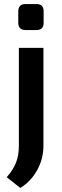

<svg xmlns="http://www.w3.org/2000/svg" viewBox="-20 -727 306 946"><path d="M194 -491V-8Q194 35 180 74Q166 113 140.5 145.5Q115 178 80 199L13 146Q45 110 59 74Q73 38 73 -8V-491ZM160 -707Q195 -707 195 -671V-615Q195 -579 160 -579H106Q70 -579 70 -615V-671Q70 -707 106 -707Z"/></svg>

Font: Exo 2 SemiBold
Style: Regular
Weight: 600
Designer: Natanael Gama
Foundry: Natanael Gama
Version: Version 2.010